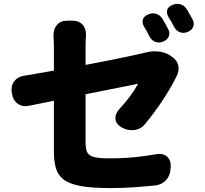

<svg xmlns="http://www.w3.org/2000/svg" viewBox="-20 -884 1040 976"><path d="M734 -811Q754 -820 774.5 -813.5Q795 -807 806 -788Q813 -776 822 -760Q831 -744 834 -738Q845 -718 838.5 -700Q832 -682 810 -673Q789 -664 770 -671Q751 -678 740 -698Q735 -709 726 -725.5Q717 -742 712 -749Q701 -769 706.5 -785.5Q712 -802 734 -811ZM857 -859Q877 -868 897.5 -862Q918 -856 930 -836Q937 -824 946 -808.5Q955 -793 958 -787Q969 -767 962.5 -749Q956 -731 935 -722Q914 -713 895 -720Q876 -727 865 -747Q860 -758 850.5 -774.5Q841 -791 836 -798Q825 -818 830 -834Q835 -850 857 -859ZM860 -591Q883 -573 887 -547Q891 -521 877 -495Q877 -495 874 -489Q842 -426 802 -367Q762 -308 718 -254Q696 -227 662.5 -223Q629 -219 599 -236Q570 -253 567 -278.5Q564 -304 587 -330Q618 -364 640 -393Q662 -422 682 -458L415 -405V-159Q415 -129 422.5 -111.5Q430 -94 455 -86.5Q480 -79 532 -79Q582 -79 621 -81.5Q660 -84 696.5 -88.5Q733 -93 773 -100Q808 -106 828.5 -88.5Q849 -71 848 -36L847 -28Q846 7 824.5 31Q803 55 768 59Q713 64 662 68Q611 72 537 72Q443 72 386.5 61Q330 50 301.5 27Q273 4 263.5 -31.5Q254 -67 254 -116V-372L131 -347Q97 -339 72 -355.5Q47 -372 41 -407L40 -411Q34 -445 51.5 -469.5Q69 -494 103 -499L254 -525V-651Q254 -664 253 -681Q252 -698 252 -701Q251 -736 269.5 -757.5Q288 -779 323 -779H347Q382 -779 400.5 -757.5Q419 -736 417 -701Q416 -695 415.5 -677Q415 -659 415 -651V-554Q478 -566 536 -577.5Q594 -589 640 -599Q686 -609 713 -615Q721 -617 722 -617.5Q723 -618 724 -618Q756 -626 791 -621.5Q826 -617 852 -597Z"/></svg>

Font: Chiron GoRound TC H
Style: Regular
Weight: 900
Designer: Ryoko NISHIZUKA 西塚涼子 (kana, bopomofo & ideographs); Paul D. Hunt (Latin, Greek & Cyrillic); Sandoll Communications 산돌커뮤니
Foundry: Adobe
Version: Version 1.000;hotconv 1.1.1;makeotfexe 2.6.0